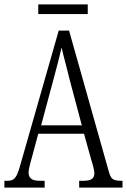

<svg xmlns="http://www.w3.org/2000/svg" viewBox="-20 -853 577 873"><path d="M0 0V-31H14Q30 -31 40 -37Q50 -43 58 -60.5Q66 -78 75 -112L247 -714H294L475 -72Q479 -56 485 -47Q491 -38 502 -34.5Q513 -31 529 -31H537V0H340V-31H359Q387 -31 398 -39.5Q409 -48 409 -65Q409 -72 407 -81.5Q405 -91 402 -103Q399 -115 395 -126L362 -245H154L125 -137Q122 -127 118.5 -114Q115 -101 112.5 -88.5Q110 -76 110 -68Q110 -51 121 -41Q132 -31 162 -31H183V0ZM167 -283H352L298 -486Q290 -520 282.5 -547.5Q275 -575 269.5 -597.5Q264 -620 260 -637Q256 -620 250.5 -597.5Q245 -575 238.5 -550Q232 -525 225 -499ZM154 -789V-833H379V-789Z"/></svg>

Font: Noto Serif Khmer ExtraCondensed Light
Style: Regular
Weight: 300
Width: 2
Designer: Danh Hong and the Monotype Design Team
Foundry: Monotype Imaging Inc.
Version: Version 2.004